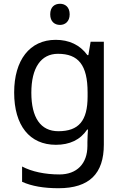

<svg xmlns="http://www.w3.org/2000/svg" viewBox="-20 -757 655 1017"><path d="M298 -737C269 -737 246 -720 246 -681C246 -643 269 -625 298 -625C325 -625 349 -643 349 -681C349 -720 325 -737 298 -737ZM275 -546C137 -546 55 -438 55 -267C55 -92 137 10 276 10C349 10 405 -16 442 -71H446C445 -59 443 -21 443 -5V16C443 110 387 167 295 167C218 167 148 152 97 125V206C148 229 212 240 290 240C454 240 530 162 530 9V-536H460L448 -465H443C403 -520 345 -546 275 -546ZM287 -472C395 -472 444 -413 444 -267V-246C444 -117 397 -62 289 -62C195 -62 146 -134 146 -266C146 -398 197 -472 287 -472Z"/></svg>

Font: Noto Sans Bhaiksuki
Style: Regular
Weight: 400
Designer: Monotype Design Team
Foundry: Monotype Imaging Inc.
Version: Version 2.002